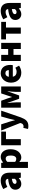

<svg xmlns="http://www.w3.org/2000/svg" viewBox="2342 -2966 842 5567"><g transform="rotate(-90 2763.5 -182.0)"><path d="M216 14C279 14 332 -15 379 -57H383L396 0H541V-323C541 -501 458 -583 311 -583C222 -583 141 -553 66 -508L128 -391C185 -423 232 -441 277 -441C335 -441 359 -414 363 -368C141 -344 47 -279 47 -159C47 -64 111 14 216 14ZM277 -124C240 -124 216 -140 216 -173C216 -213 252 -245 363 -260V-169C337 -141 313 -124 277 -124Z M678 207H855V44L850 -45C888 -7 934 14 982 14C1104 14 1221 -98 1221 -294C1221 -469 1135 -583 999 -583C940 -583 884 -554 839 -514H835L823 -569H678ZM940 -132C913 -132 883 -140 855 -165V-390C886 -423 913 -438 946 -438C1009 -438 1038 -391 1038 -291C1038 -177 994 -132 940 -132Z M1336 0H1513V-430H1731V-569H1336Z M1892 219C2027 219 2088 147 2144 1L2339 -569H2170L2104 -333C2091 -279 2078 -226 2067 -172H2062C2047 -228 2035 -281 2018 -333L1942 -569H1763L1981 -17L1973 12C1960 52 1932 80 1878 80C1865 80 1850 75 1840 73L1808 208C1832 215 1855 219 1892 219Z M2425 0H2580V-132C2580 -194 2567 -319 2561 -384H2566C2582 -335 2606 -270 2622 -221L2684 -49H2780L2841 -221C2857 -270 2881 -333 2897 -384H2902C2895 -319 2883 -194 2883 -132V0H3041V-569H2839L2777 -383C2764 -337 2750 -298 2738 -258H2733C2721 -298 2708 -337 2694 -383L2627 -569H2425Z M3440 14C3507 14 3585 -9 3644 -51L3585 -158C3544 -134 3506 -122 3465 -122C3393 -122 3339 -154 3323 -232H3657C3661 -245 3665 -277 3665 -308C3665 -464 3585 -583 3421 -583C3283 -583 3151 -469 3151 -284C3151 -96 3277 14 3440 14ZM3320 -348C3332 -416 3375 -447 3424 -447C3489 -447 3514 -405 3514 -348Z M3779 0H3956V-212H4127V0H4305V-569H4127V-367H3956V-569H3779Z M4571 0H4749V-430H4914V-569H4406V-430H4571Z M5137 14C5200 14 5253 -15 5300 -57H5304L5317 0H5462V-323C5462 -501 5379 -583 5232 -583C5143 -583 5062 -553 4987 -508L5049 -391C5106 -423 5153 -441 5198 -441C5256 -441 5280 -414 5284 -368C5062 -344 4968 -279 4968 -159C4968 -64 5032 14 5137 14ZM5198 -124C5161 -124 5137 -140 5137 -173C5137 -213 5173 -245 5284 -260V-169C5258 -141 5234 -124 5198 -124Z"/></g></svg>

Font: Noto Sans CJK Black
Style: Bold
Weight: 900
Designer: Ryoko NISHIZUKA (kana & ideographs); Paul D. Hunt (Latin, Greek & Cyrillic); Wenlong ZHANG (bopomofo); Sandoll Communica
Foundry: Adobe Systems Incorporated
Version: Version 1.000;PS 1;hotconv 1.0.78;makeotf.lib2.5.61930